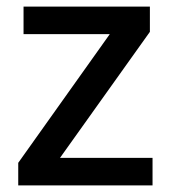

<svg xmlns="http://www.w3.org/2000/svg" viewBox="-20 -559 516 579"><path d="M440 0H35V-68L311 -456H51V-539H432V-463L161 -83H440Z"/></svg>

Font: Noto Sans Javanese Medium
Style: Regular
Weight: 500
Version: Version 2.004